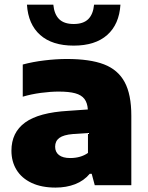

<svg xmlns="http://www.w3.org/2000/svg" viewBox="-20 -818 654 848"><path d="M560 -307V0H398.5L385 -50.5H376.5Q350.5 -19.5 311.8 -4.5Q273 10.5 225.5 10.5Q163.5 10.5 119.5 -10.2Q75.5 -31 53 -67.8Q30.5 -104.5 30.5 -152.5Q30.5 -233 91 -277Q151.5 -321 282 -328.5L368 -334.5Q366 -364 352.8 -381.2Q339.5 -398.5 312.2 -406Q285 -413.5 239.5 -413.5Q203.5 -413.5 160.5 -407.8Q117.5 -402 80.5 -391V-533Q124.5 -545 176.5 -551.2Q228.5 -557.5 275 -557.5Q377.5 -557.5 439.2 -533.8Q501 -510 530.5 -455.5Q560 -401 560 -307ZM368.5 -142.5V-230.5L302 -226Q260.5 -222.5 242 -208.8Q223.5 -195 223.5 -170Q223.5 -146.5 240.5 -133.2Q257.5 -120 290 -120Q336.5 -120 368.5 -142.5ZM99 -797.5H215.5Q219.5 -755 241.2 -733.5Q263 -712 305.5 -712Q348 -712 369.8 -733.5Q391.5 -755 395.5 -797.5H512Q506.5 -710.5 453.5 -663.5Q400.5 -616.5 305.5 -616.5Q210.5 -616.5 157.5 -663.5Q104.5 -710.5 99 -797.5Z"/></svg>

Font: Encode Sans Semi Expanded ExBd
Style: Regular
Weight: 800
Width: 6
Designer: Multiple Designers
Foundry: Impallari Type
Version: Version 2.000